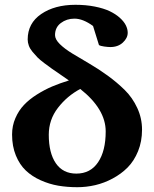

<svg xmlns="http://www.w3.org/2000/svg" viewBox="-20 -760 636 792"><path d="M565.9 -225.1Q565.9 -176.8 549.6 -136.5Q533.2 -96.2 506.6 -69.3Q480 -42.5 444.8 -23.7Q409.7 -4.9 372.8 3.7Q335.9 12.2 298.8 12.2Q257.3 12.2 220.2 5.9Q183.1 -0.5 147.7 -16.4Q112.3 -32.2 86.7 -56.4Q61 -80.6 45.4 -118.7Q29.8 -156.7 29.8 -205.1Q29.8 -241.2 43.5 -272.7Q57.1 -304.2 78.9 -327.1Q100.6 -350.1 132.3 -370.1Q164.1 -390.1 195.3 -403.3Q226.6 -416.5 264.2 -428.2Q252.4 -436.5 229.2 -452.4Q206.1 -468.3 193.8 -476.8Q181.6 -485.4 163.1 -499.3Q144.5 -513.2 134.5 -523.4Q124.5 -533.7 114 -546.4Q103.5 -559.1 98.9 -571.8Q94.2 -584.5 94.2 -597.2Q94.2 -664.1 149.9 -702.1Q205.6 -740.2 291 -740.2Q334.5 -740.2 371.1 -732.9Q407.7 -725.6 432.4 -713.9Q457 -702.1 474.1 -686.8Q491.2 -671.4 499 -655.8Q506.8 -640.1 506.8 -625Q506.8 -603 486.8 -584.5Q466.8 -565.9 435.1 -565.9Q425.3 -565.9 409.7 -568.1Q394 -570.3 388.2 -574.2L363.8 -652.8Q322.3 -683.1 287.1 -683.1Q254.9 -683.1 231 -665Q207 -647 207 -615.2Q207 -597.7 226.8 -578.1Q246.6 -558.6 278.3 -539.3Q310.1 -520 348.1 -497.8Q386.2 -475.6 424.6 -447.8Q462.9 -419.9 494.6 -388.7Q526.4 -357.4 546.1 -314.9Q565.9 -272.5 565.9 -225.1ZM416 -217.8Q416 -310.1 311 -393.1Q256.3 -363.8 218.8 -314.9Q181.2 -266.1 181.2 -204.1Q181.2 -128.9 210.4 -86.4Q239.7 -43.9 294.9 -43.9Q353 -43.9 384.5 -90.6Q416 -137.2 416 -217.8Z"/></svg>

Font: Veleka
Style: Bold
Weight: 700
Designer: Stefan Peev, Context Ltd, 2016; SIL International, 1997-2014.
Foundry: Stefan Peev, Context Ltd, 2016
Version: Version 1.000